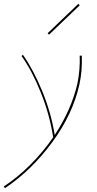

<svg xmlns="http://www.w3.org/2000/svg" viewBox="-72 -698 509 1007"><path d="M345 -258Q311 -101 203 46.5Q95 194 -46 289L-52 280Q21 232 87.5 165.5Q154 99 207 22Q188 -99 141.5 -214Q95 -329 41 -404L48 -411Q103 -333 149.5 -220Q196 -107 215 10Q303 -124 334 -260Q349 -334 346 -406H357Q360 -327 345 -258ZM178 -524 339 -678 346 -670 185 -516Z"/></svg>

Font: Ysabeau Hairline
Style: Italic
Weight: 100
Italic angle: -12°
Designer: Christian Thalmann (Catharsis Fonts)
Version: Version 0.003